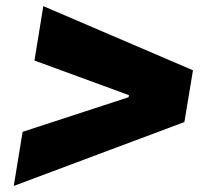

<svg xmlns="http://www.w3.org/2000/svg" viewBox="-20 -613 710 634"><path d="M588.9 -210 25.4 1 54.7 -177.7 404.8 -292 405.8 -298.8 93.8 -413.1 123 -592.8 617.2 -380.9Z"/></svg>

Font: Inter Tight Black
Style: Italic
Weight: 900
Italic angle: -9.39999°
Designer: Rasmus Andersson
Foundry: rsms
Version: Version 3.004; ttfautohint (v1.8.4.7-5d5b)